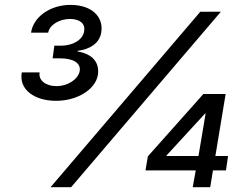

<svg xmlns="http://www.w3.org/2000/svg" viewBox="-20 -776 1021 796"><path d="M385.7 -464.5C394.2 -517 362.9 -552.6 301.8 -562.5V-565.3C350.1 -571 392.8 -595.2 399.9 -642C409.8 -703.1 364.3 -755.7 272 -755.7C189.6 -755.7 118.6 -707.4 108.7 -640.6H179.7C185.4 -673.3 226.6 -697.4 270.6 -697.4C313.2 -697.4 334.5 -676.1 328.8 -646.3C323.2 -610.8 282 -586.6 233.7 -586.6H205.3L198.2 -534.1H229.4C282 -534.1 316.1 -515.6 310.4 -481.5C304.7 -448.9 263.5 -419 213.8 -419C171.2 -419 138.5 -441.8 144.2 -475.9H70.3C57.5 -403.4 124.3 -358 212.4 -358C301.8 -358 375.7 -406.2 385.7 -464.5ZM189.6 0H274.9L895.6 -727.3H810.4ZM872.9 -129.3 915.5 -386.4H823.2L593 -127.8L583.1 -69.6H791.5L779.1 0H851.6L862.9 -69.6H916.9L925.4 -129.3ZM830.3 -305.4H832.4L802.9 -129.3H669.7V-130.7Z"/></svg>

Font: Riot Sans 2.0
Style: Italic
Weight: 400
Italic angle: -9.39999°
Designer: Rasmus Andersson
Foundry: rsms
Version: Version 3.006;hotconv 1.0.109;makeotfexe 2.5.65596